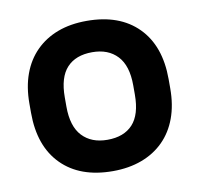

<svg xmlns="http://www.w3.org/2000/svg" viewBox="-64 -576 678 652"><g transform="rotate(-10 275.0 -250.0)"><path d="M275 9Q162 9 98.5 -55Q35 -119 35 -234V-266Q35 -323 51.5 -368Q68 -413 99.5 -444.5Q131 -476 175 -492.5Q219 -509 275 -509Q388 -509 451.5 -445Q515 -381 515 -266V-234Q515 -177 498.5 -132Q482 -87 450.5 -55.5Q419 -24 374.5 -7.5Q330 9 275 9ZM275 -99Q332 -99 362.5 -132Q393 -165 393 -234V-266Q393 -334 361.5 -367.5Q330 -401 275 -401Q218 -401 187.5 -368Q157 -335 157 -266V-234Q157 -166 188.5 -132.5Q220 -99 275 -99Z"/></g></svg>

Font: Retni Sans
Style: Bold
Weight: 700
Designer: Vitaly Kuzmin
Foundry: ParaType Ltd.
Version: Version 1.00;March 2, 2019;FontCreator 11.5.0.2425 64-bit; t